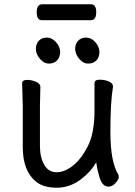

<svg xmlns="http://www.w3.org/2000/svg" viewBox="-20 -856 630 894"><path d="M83 -468Q83 -484 107 -484Q126 -484 146 -476Q168 -467 168 -451L166 -365V-177Q166 -123 186 -88.5Q206 -54 243.5 -54Q281 -54 320 -85Q359 -116 389.5 -176.5Q420 -237 420 -340V-469Q420 -485 445 -485Q465 -485 484 -478Q506 -469 506 -454V-451Q494 -381 494 -241.5Q494 -102 531 -43Q533 -40 533 -30.5Q533 -21 518 -4Q503 13 485 13Q455 13 442 -35Q432 -69 428 -100Q402 -55 358 -22Q306 18 244 18Q182 18 148 -10Q86 -59 86 -172V-365ZM241 -659.5Q260 -638 260 -614Q260 -590 246 -575Q232 -560 208 -560Q184 -560 165.5 -582.5Q147 -605 147 -628Q147 -651 160.5 -666Q174 -681 198 -681Q222 -681 241 -659.5ZM424 -659.5Q443 -638 443 -614Q443 -590 429 -575Q415 -560 391 -560Q367 -560 348.5 -582.5Q330 -605 330 -628Q330 -651 343.5 -666Q357 -681 381 -681Q405 -681 424 -659.5ZM404 -836Q428 -836 428 -799Q428 -762 403 -762H175Q151 -762 151 -799Q151 -836 176 -836Z"/></svg>

Font: Moon Stars Kai
Style: Bold
Weight: 700
Designer: GuiWonder
Version: Version 1.101